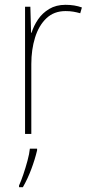

<svg xmlns="http://www.w3.org/2000/svg" viewBox="-20 -556 374 797"><path d="M252 -536Q290 -536 320 -525L313 -501Q299 -505 284.5 -507.5Q270 -510 252 -510Q204 -510 172.5 -480Q141 -450 125.5 -400Q110 -350 110 -290V0H84V-528H106L109 -420H111Q120 -449 138 -475.5Q156 -502 184.5 -519Q213 -536 252 -536ZM134 68Q125 106 110 146Q95 186 75 221H59V214Q67 197 76.5 169Q86 141 94 111.5Q102 82 104 61H134Z"/></svg>

Font: Noto Sans SemiCondensed Thin
Style: Regular
Weight: 100
Width: 4
Designer: Monotype Design Team
Foundry: Monotype Imaging Inc.
Version: Version 2.013; ttfautohint (v1.8.4.7-5d5b)